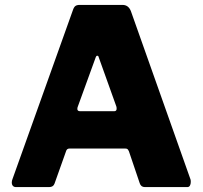

<svg xmlns="http://www.w3.org/2000/svg" viewBox="-20 -762 825 782"><path d="M28 -19Q28 -26 31 -33L277 -721Q281 -733 287 -737.5Q293 -742 305 -742H479Q503 -742 513 -717L756 -31Q757 -28 757 -21Q757 -12 753.5 -6Q750 0 743 0H570Q554 0 549 -16L505 -146Q502 -152 499.5 -154.5Q497 -157 490 -157H263Q252 -157 249 -146L202 -14Q197 0 180 0H45Q37 0 32.5 -5Q28 -10 28 -19ZM445 -309Q455 -309 455 -319Q455 -325 454 -328L382 -529Q381 -535 376 -535Q372 -535 370 -529L297 -328Q295 -324 295 -318Q295 -309 307 -309Z"/></svg>

Font: Libre Franklin ExtraBold
Style: Regular
Weight: 800
Designer: Pablo Impallari, Rodrigo Fuenzalida
Foundry: Impallari Type
Version: Version 1.002; ttfautohint (v1.5)